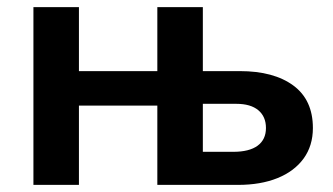

<svg xmlns="http://www.w3.org/2000/svg" viewBox="-20 -520 936 540"><path d="M74 0V-500H202V-320H422.5V-500H550.5V-320H654.5Q750 -320 805 -279.5Q860 -239 860 -160Q860 -110 833.8 -74Q807.5 -38 760.2 -19Q713 0 649.5 0H422.5V-223H202V0ZM550.5 -93H636Q681 -93 704.5 -110.2Q728 -127.5 728 -160Q728 -192 706.5 -210Q685 -228 644.5 -228H550.5Z"/></svg>

Font: Geologica EX Med
Style: Regular
Weight: 500
Designer: Sindre Bremnes, Frode Helland
Foundry: Monokrom Skriftforlag AS
Version: Version 1.010;gftools[0.9.28]